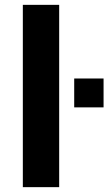

<svg xmlns="http://www.w3.org/2000/svg" viewBox="-20 -772 447 792"><path d="M74.2 -752H224.1V0H74.2ZM286.1 -448.2H407.2V-329.1H286.1Z"/></svg>

Font: Sarala
Style: Bold
Weight: 700
Designer: Andres Torresi
Foundry: Huerta Tipografica
Version: Version 1.004;PS 001.003;hotconv 1.0.70;makeotf.lib2.5.58329